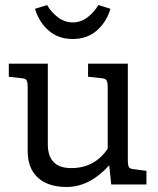

<svg xmlns="http://www.w3.org/2000/svg" viewBox="-20 -733 627 763"><path d="M562 -54V0H422L414 -76Q336 10 245 10Q171 10 130.5 -27Q90 -64 90 -133V-384Q90 -406 86 -413.5Q82 -421 67 -422L15 -428V-480H170V-160Q170 -65 263 -65Q356 -65 408 -142V-384Q408 -406 403.5 -413.5Q399 -421 385 -422L330 -428V-480H488V-98Q488 -77 492 -69.5Q496 -62 510 -61ZM119 -698 167 -713Q184 -684 210.5 -664Q237 -644 269 -644Q301 -644 327.5 -664Q354 -684 371 -713L419 -698Q403 -645 364.5 -611.5Q326 -578 269 -578Q212 -578 173.5 -611.5Q135 -645 119 -698Z"/></svg>

Font: Enriqueta
Style: Regular
Weight: 400
Designer: Viviana Monsalve, Gustavo Ibarra
Foundry: 72Puntos
Version: Version 2.000